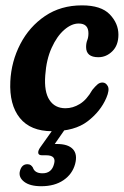

<svg xmlns="http://www.w3.org/2000/svg" viewBox="-20 -468 450 698"><path d="M266 -382.5Q240 -382.5 213.5 -359.5Q187 -336.5 167.8 -294.2Q148.5 -252 144.5 -194Q140 -134.5 159.8 -104.5Q179.5 -74.5 218 -74.5Q245 -74.5 270.2 -90Q295.5 -105.5 315.5 -141Q326.5 -154.5 334.5 -161.2Q342.5 -168 352.5 -168Q365 -168 372 -154.5Q379 -141 366.5 -112Q345.5 -63 298.5 -27Q251.5 9 169.5 9Q91 9 52.2 -39Q13.5 -87 17.5 -172Q21 -244.5 53.8 -307.8Q86.5 -371 143.8 -409.8Q201 -448.5 278 -448.5Q347.5 -448.5 379 -415.8Q410.5 -383 410.5 -342Q410.5 -303.5 388.5 -281.8Q366.5 -260 337.5 -260Q293 -260 293 -297Q293 -311 297.2 -321.8Q301.5 -332.5 301.5 -347Q301.5 -382.5 266 -382.5ZM180.5 -8.5H223.5L179 55.5Q183 55.5 187.5 55.5Q227.5 55.5 245 74.2Q262.5 93 253 128.5Q243 165 210.8 187Q178.5 209 130 209Q88.5 209 67.5 192.5Q46.5 176 52.5 153.5Q59 129 79.5 129Q87 129 91.5 132.2Q96 135.5 99.5 141Q106 162 134.5 162Q168 162 176.5 128Q185.5 96.5 148 96.5H133Q120 96.5 119 88Q118 79.5 126.5 67.5Z"/></svg>

Font: Fraunces 144pt SuperSoft SemiBold
Style: Italic
Weight: 600
Italic angle: -16°
Version: Version 1.000;[b76b70a41]